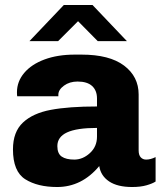

<svg xmlns="http://www.w3.org/2000/svg" viewBox="-20 -740 651 770"><path d="M536 -361V-137Q536 -118 544.5 -109Q553 -100 566 -100Q584 -100 604 -110V-12Q592 -4 568 3Q544 10 510 10Q451 10 417.5 -12.5Q384 -35 378 -74Q308 10 209 10Q131 10 81.5 -21Q32 -52 32 -141Q32 -211 72 -248.5Q112 -286 184 -299.5Q256 -313 369 -313V-345Q369 -377 349.5 -395Q330 -413 291 -413Q259 -413 236.5 -396.5Q214 -380 214 -360V-354H49Q48 -359 48 -370Q48 -413 77 -447.5Q106 -482 158.5 -501.5Q211 -521 280 -521H307Q419 -521 477.5 -477Q536 -433 536 -361ZM210 -154Q210 -124 227.5 -112Q245 -100 278 -100Q312 -100 340.5 -126Q369 -152 369 -192V-227Q288 -227 249 -209Q210 -191 210 -154ZM489 -575H372L293 -655L213 -575H98L236 -720H351Z"/></svg>

Font: Chivo ExtraBold
Style: Regular
Weight: 800
Designer: Hector Gatti
Foundry: Omnibus-Type
Version: Version 1.007